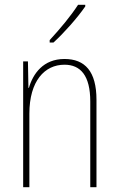

<svg xmlns="http://www.w3.org/2000/svg" viewBox="-20 -784 498 804"><path d="M337 -757V-764H307C275 -715 233 -665 188 -616V-606H204C247 -645 304 -709 337 -757ZM250 -537C161 -537 118 -475 101 -416H99L97 -527H77V0H103V-308C103 -445 167 -513 250 -513C317 -513 358 -468 358 -359V0H384V-366C384 -485 336 -537 250 -537Z"/></svg>

Font: Noto Sans Kannada Condensed Thin
Style: Regular
Weight: 100
Width: 3
Designer: Jelle Bosma - Monotype Design Team
Foundry: Monotype Imaging Inc.
Version: Version 2.005